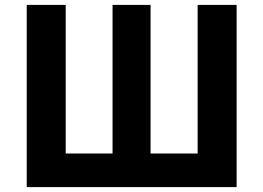

<svg xmlns="http://www.w3.org/2000/svg" viewBox="-20 -763 1073 783"><path d="M89 0V-743H248V-137H439V-743H594V-137H786V-743H945V0Z"/></svg>

Font: Noto Sans TC ExtraBold
Style: Regular
Weight: 800
Designer: Ryoko NISHIZUKA  (kana, bopomofo & ideographs); Paul D. Hunt (Latin, Greek & Cyrillic); Sandoll Communications , Soo-you
Foundry: Adobe
Version: Version 2.004-H2;hotconv 1.0.118;makeotfexe 2.5.65603